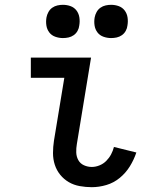

<svg xmlns="http://www.w3.org/2000/svg" viewBox="-20 -769 640 797"><path d="M361 8Q336 8 311 3.5Q286 -1 265.5 -13Q245 -25 230 -43.5Q215 -62 207.5 -85Q200 -108 200 -133.5Q200 -159 204 -185L247 -446H108V-530H358L299 -171Q296 -154 296.5 -136.5Q297 -119 305 -104.5Q313 -90 328.5 -83Q344 -76 361 -76Q377 -76 393 -82.5Q409 -89 421 -101Q433 -113 441 -128Q449 -143 453 -159L546 -136Q536 -106 519 -78.5Q502 -51 477 -30.5Q452 -10 421.5 -1Q391 8 361 8ZM441 -611Q425 -611 409.5 -616.5Q394 -622 384.5 -634.5Q375 -647 372.5 -663.5Q370 -680 373 -697Q375 -708 381 -719Q387 -730 397 -737Q407 -744 418.5 -746.5Q430 -749 441 -749Q458 -749 473 -743.5Q488 -738 497.5 -725.5Q507 -713 509.5 -696.5Q512 -680 509 -663Q508 -652 502 -641Q496 -630 486 -623Q476 -616 464.5 -613.5Q453 -611 441 -611ZM241 -611Q225 -611 209.5 -616.5Q194 -622 184.5 -634.5Q175 -647 172.5 -663.5Q170 -680 173 -697Q175 -708 181 -719Q187 -730 197 -737Q207 -744 218.5 -746.5Q230 -749 241 -749Q258 -749 273 -743.5Q288 -738 297.5 -725.5Q307 -713 309.5 -696.5Q312 -680 309 -663Q308 -652 302 -641Q296 -630 286 -623Q276 -616 264.5 -613.5Q253 -611 241 -611Z"/></svg>

Font: Iosevka Curly Medium Extended
Style: Italic
Weight: 500
Width: 7
Italic angle: -9°
Monospace: yes
Designer: Belleve Invis
Foundry: Belleve Invis
Version: Version 11.1.0; ttfautohint (v1.8.3)